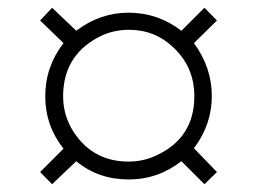

<svg xmlns="http://www.w3.org/2000/svg" viewBox="-20 -557 658 493"><path d="M113.8 -537.1 175.8 -478Q236.8 -524.4 310.1 -524.4Q385.3 -524.4 445.8 -478L504.9 -537.1L537.1 -504.4L478 -446.3Q523.9 -383.8 523.9 -310.1Q523.9 -237.3 478 -176.3L537.1 -115.2L504.9 -84L445.8 -143.1Q385.3 -96.2 311 -96.2Q231.9 -96.2 175.8 -143.1L113.8 -84L83 -115.2L143.1 -175.3Q96.2 -234.4 96.2 -310.1Q96.2 -385.7 143.1 -446.3L83 -504.4ZM311 -480.5Q266.6 -480.5 229 -459.5Q142.1 -411.1 142.1 -310.1Q142.1 -265.6 163.1 -228Q212.9 -142.1 310.1 -142.1Q347.2 -142.1 379.9 -157.2Q479 -202.1 479 -310.1Q479 -384.3 425.8 -434.6Q378.4 -480.5 311 -480.5Z"/></svg>

Font: I.Ming
Style: Regular
Weight: 400
Designer: Ichiten Fonts Project
Version: Version 5.10 Mar 24, 2018